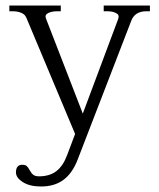

<svg xmlns="http://www.w3.org/2000/svg" viewBox="-20 -490 579 698"><path d="M525 -470V-449H512Q470 -449 457 -414L262 91Q243 140 210.5 164Q178 188 129 188Q88 188 63 172Q38 156 38 137Q38 109 61 109Q72 109 77.5 114Q83 119 88 129Q94 140 101 145.5Q108 151 122 151Q160 151 184.5 132.5Q209 114 224 74L253 -3L76 -425Q71 -438 57 -443.5Q43 -449 28 -449H14V-470H201V-449H187Q168 -449 155 -442.5Q142 -436 147 -423L281 -77L410 -422Q415 -436 402 -442.5Q389 -449 371 -449H357V-470Z"/></svg>

Font: Taviraj Light
Style: Regular
Weight: 300
Designer: Katatrad Team
Foundry: CadsonDemak
Version: Version 1.001